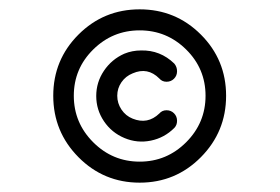

<svg xmlns="http://www.w3.org/2000/svg" viewBox="-20 -497 600 411"><path d="M148 -423Q202 -477 279 -477Q356 -477 410 -423Q464 -369 464 -292Q464 -215 410 -160.5Q356 -106 279 -106Q202 -106 148 -160.5Q94 -215 94 -292Q94 -369 148 -423ZM378.5 -391Q337 -432 279 -432Q221 -432 179.5 -391Q138 -350 138 -292Q138 -234 179.5 -192.5Q221 -151 279 -151Q337 -151 378.5 -192.5Q420 -234 420 -292Q420 -350 378.5 -391ZM282 -389Q323 -390 353 -361Q359 -354 359 -344.5Q359 -335 352.5 -328.5Q346 -322 336.5 -322Q327 -322 321 -329Q296 -354 264 -340Q249 -334 240 -321Q231 -308 231 -292Q231 -276 240 -262.5Q249 -249 264 -243Q296 -230 321 -254Q327 -261 336.5 -261Q346 -261 352.5 -254.5Q359 -248 359 -238.5Q359 -229 353 -223Q332 -202 303 -196Q274 -190 246.5 -201.5Q219 -213 202.5 -237.5Q186 -262 186 -291.5Q186 -321 202.5 -345.5Q219 -370 246 -382Q263 -389 282 -389Z"/></svg>

Font: Brass Mono
Style: Regular
Weight: 400
Monospace: yes
Version: Version 1.100; ttfautohint (v1.8.3) -l 8 -r 50 -G 200 -x 14 